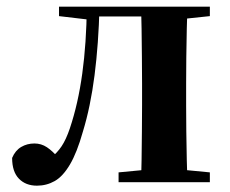

<svg xmlns="http://www.w3.org/2000/svg" viewBox="-20 -556 701 586"><path d="M92.8 10.7Q58.5 10.7 37.8 -10.6Q17 -31.9 17 -74Q26.6 -96.8 44.6 -107.4Q62.7 -118.1 85.2 -118.1Q105.9 -118.1 123.2 -106.6Q140.5 -95.1 159.3 -73V-60.3H134.4V-73.7Q154.4 -89.2 168 -109.6Q181.6 -129.9 193.2 -164.2Q218.5 -239.5 231.1 -331.7Q243.8 -423.8 245 -535.7H283.7Q280.9 -422.3 268.6 -326.4Q256.3 -230.5 233.1 -154.6Q214.9 -90 193.4 -53.8Q171.9 -17.5 147 -3.4Q122 10.7 92.8 10.7ZM160.1 -506.8V-535.7H263.9V-495.5H256.1ZM265.1 -505.7V-535.7H454.2V-505.7ZM341.9 0V-29.9L450.2 -40.2H513.3L620.5 -29.9V0ZM410.6 0Q411.6 -25.5 412.1 -67.4Q412.6 -109.4 413.1 -154.7Q413.6 -200 413.6 -234.8V-301.2Q413.6 -335.7 413.1 -381Q412.6 -426.4 412.1 -468.7Q411.6 -511 410.6 -535.7H552.1Q551.1 -511 550.1 -468.7Q549.1 -426.4 548.6 -381Q548.1 -335.7 548.1 -301.2V-234.8Q548.1 -200 548.6 -154.7Q549.1 -109.4 550.1 -67.4Q551.1 -25.5 552.1 0ZM480.8 -495.5V-535.7H620.5V-506.8L513.3 -495.5Z"/></svg>

Font: Noto Serif HK ExtraLight
Style: Regular
Weight: 200
Designer: Ryoko NISHIZUKA 西塚涼子 (kana & ideographs); Frank Grießhammer (Latin, Greek & Cyrillic); Wenlong ZHANG 张文龙 (bopomofo); San
Foundry: Adobe
Version: Version 2.002-H1;hotconv 1.1.0;makeotfexe 2.6.0